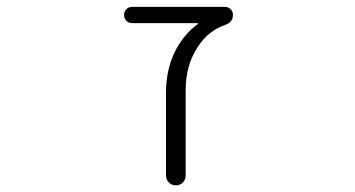

<svg xmlns="http://www.w3.org/2000/svg" viewBox="-20 -565 1040 563"><path d="M559.6 -494.1Q560.5 -495.1 560.5 -496.1Q560.5 -497.1 559.6 -497.1H368.2Q357.4 -497.1 350.6 -503.9Q343.8 -510.7 343.8 -521Q343.8 -531.2 350.6 -538.1Q357.4 -544.9 368.2 -544.9H639.6Q649.4 -544.9 656.2 -538.1Q663.1 -531.2 663.1 -521.5Q663.1 -500 640.6 -492.2Q590.8 -474.6 561.5 -429.7Q524.4 -376 524.4 -299.8V-50.8Q524.4 -38.1 516.1 -29.8Q507.8 -21.5 495.6 -21.5Q483.4 -21.5 475.1 -29.8Q466.8 -38.1 466.8 -50.8V-292Q466.8 -363.3 495.1 -418Q520.5 -465.8 559.6 -494.1Z"/></svg>

Font: Gen Jyuu Gothic L Monospace Light
Style: Regular
Weight: 300
Designer: [Source Han Sans]
Ryoko NISHIZUKA  (kana & ideographs); Paul D. Hunt (Latin, Greek & Cyrillic); Wenlong ZHANG  (bopomofo
Version: Version 1.002.20150607